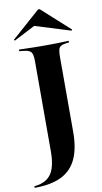

<svg xmlns="http://www.w3.org/2000/svg" viewBox="-127 -817 562 1056"><g transform="rotate(-10 154.0 -288.5)"><path d="M100 -201.6V-492.7Q100 -530.6 90.3 -543.5Q80.6 -556.5 47.6 -559.7L24.2 -562.1V-571Q38.7 -571 59.3 -570.2Q79.8 -569.4 105.2 -569Q130.6 -568.5 159.7 -568.5H169.4H181.5Q208.1 -568.5 230.6 -569Q253.2 -569.4 271.8 -570.2Q290.3 -571 302.4 -571V-562.1L287.1 -560.5Q267.7 -558.1 257.3 -552Q246.8 -546 243.1 -532.3Q239.5 -518.5 239.5 -492.7V-201.6ZM-22.6 192.7V183.9Q21 179.8 48 160.9Q75 141.9 87.5 104.8Q100 67.7 100 10.5V-201.6H239.5V-73.4Q239.5 19.4 211.7 78.2Q183.9 137.1 126.2 164.9Q68.5 192.7 -22.6 192.7ZM10.5 -623.4 6.5 -629 166.1 -770.2H175L331.5 -629L327.4 -623.4L104 -692.7L175.8 -708.9Z"/></g></svg>

Font: Playfair 144pt SemiCondensed ExtraBold
Style: Regular
Weight: 800
Width: 4
Designer: Claus Eggers Sørensen
Foundry: Claus Eggers Sørensen
Version: Version 2.203